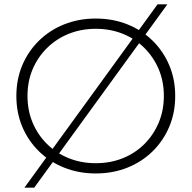

<svg xmlns="http://www.w3.org/2000/svg" viewBox="-20 -790 878 880"><path d="M419 5Q341 5 274.5 -21.5Q208 -48 158.5 -96.5Q109 -145 82 -209.5Q55 -274 55 -350Q55 -426 82 -490.5Q109 -555 158.5 -603.5Q208 -652 274.5 -678.5Q341 -705 419 -705Q497 -705 563.5 -678.5Q630 -652 679 -604Q728 -556 755.5 -491.5Q783 -427 783 -350Q783 -273 755.5 -208.5Q728 -144 679 -96Q630 -48 563.5 -21.5Q497 5 419 5ZM419 -42Q486 -42 543 -65Q600 -88 642 -130Q684 -172 707.5 -228Q731 -284 731 -350Q731 -417 707.5 -472.5Q684 -528 642 -570Q600 -612 543 -635Q486 -658 419 -658Q352 -658 295 -635Q238 -612 195.5 -570Q153 -528 129.5 -472.5Q106 -417 106 -350Q106 -284 129.5 -228Q153 -172 195.5 -130Q238 -88 295 -65Q352 -42 419 -42ZM92 70 702 -770H747L137 70Z"/></svg>

Font: MOST Montserrat Light
Style: Regular
Weight: 300
Designer: Julieta Ulanovsky
Foundry: Julieta Ulanovsky
Version: Version 8.000;March 11, 2024;FontCreator 15.0.0.2926 64-bit